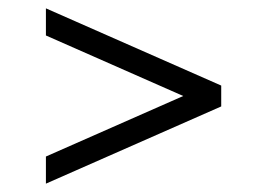

<svg xmlns="http://www.w3.org/2000/svg" viewBox="-20 -502 640 460"><path d="M90 -62V-127L419 -272L90 -417V-482L510 -297V-247Z"/></svg>

Font: Spectral ExtraBold
Style: Regular
Weight: 800
Designer: Jean-Baptiste Levee
Foundry: Production Type
Version: Version 2.001